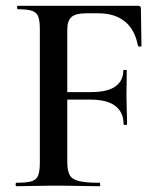

<svg xmlns="http://www.w3.org/2000/svg" viewBox="-20 -645 558 665"><path d="M37 0Q34 0 34 -6Q34 -12 37 -12Q72 -12 89 -17Q106 -22 112 -37Q118 -52 118 -81V-544Q118 -573 112.5 -587.5Q107 -602 91 -607.5Q75 -613 42 -613Q39 -613 39 -619Q39 -625 42 -625H458Q468 -625 468 -616L470 -486Q470 -484 465 -483.5Q460 -483 458 -486Q447 -543 412 -571Q377 -599 320 -599H279Q242 -599 227.5 -586Q213 -573 213 -543V-85Q213 -55 221 -39.5Q229 -24 253 -18Q277 -12 325 -12Q327 -12 327 -6Q327 0 325 0Q291 0 252 -1Q213 -2 163 -2Q128 -2 95 -1Q62 0 37 0ZM408 -215Q408 -256 379.5 -278Q351 -300 293 -300H168V-326H295Q352 -326 379.5 -345.5Q407 -365 407 -401Q407 -403 413 -403Q419 -403 419 -401Q419 -368 418.5 -350Q418 -332 418 -313Q418 -289 419 -265.5Q420 -242 420 -215Q420 -212 414 -212Q408 -212 408 -215Z"/></svg>

Font: Cormorant SemiBold
Style: Regular
Weight: 600
Designer: Christian Thalmann (Catharsis Fonts)
Foundry: Catharsis Fonts
Version: Version 4.000